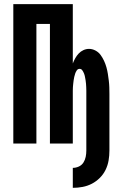

<svg xmlns="http://www.w3.org/2000/svg" viewBox="-20 -690 590 923"><path d="M330 213V117Q345 117 359 110.5Q373 104 381 91.5Q389 79 392 64Q395 49 395 34V-238Q395 -246 395 -254.5Q395 -263 394.5 -271Q394 -279 393.5 -287.5Q393 -296 391.5 -304Q390 -312 388.5 -320.5Q387 -329 384 -336.5Q381 -344 376 -351.5Q371 -359 363 -359Q354 -359 349 -351.5Q344 -344 341.5 -336.5Q339 -329 337 -320.5Q335 -312 334 -304Q333 -296 332 -287.5Q331 -279 330.5 -271Q330 -263 330 -254.5Q330 -246 330 -238V0H220V-575H155V0H44V-670H330V-385Q335 -398 342 -410.5Q349 -423 358.5 -433Q368 -443 381 -449Q394 -455 408 -455Q424 -455 439 -447Q454 -439 463.5 -426Q473 -413 480 -398Q487 -383 491.5 -367Q496 -351 498.5 -335Q501 -319 503 -302.5Q505 -286 505.5 -270Q506 -254 506 -238V34Q506 58 502 81.5Q498 105 487.5 126.5Q477 148 460 165Q443 182 422 193Q401 204 377.5 208.5Q354 213 330 213Z"/></svg>

Font: Lode Term
Style: Bold
Weight: 700
Monospace: yes
Designer: Belleve Invis
Foundry: Belleve Invis
Version: Version 29.2.0